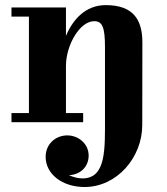

<svg xmlns="http://www.w3.org/2000/svg" viewBox="-20 -490 670 770"><path d="M26 -36.5V0H313.5V-36.5H244.5V-225.5C244.5 -309 300 -405 357.5 -405C390 -405 401 -382 401 -301V-20C401 107 406.5 225.5 310.5 225.5C293 225.5 274 220.5 256.5 212.5C305.5 210.5 335.5 176 335.5 134C335.5 85 293 53 250 53C201.5 53 163 89 163 139C163 207.5 229 260 319 260C449 260 550.5 141.5 550.5 11.5L551 -319.5C551 -406.5 518.5 -469.5 404 -469.5C322 -469.5 271.5 -410.5 244.5 -346V-460H26V-423.5H96V-36.5Z"/></svg>

Font: Bodoni* 06
Style: Bold
Weight: 700
Version: Version 2.2